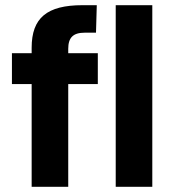

<svg xmlns="http://www.w3.org/2000/svg" viewBox="-20 -720 663 740"><path d="M243 -532C243 -575 262 -594 306 -594H350L353 -700H298C161 -700 102 -651 102 -536V-515H26V-396H102V0H243V-396H357V-515H243ZM426 -700V0H567V-700Z"/></svg>

Font: Arthouse Owned
Style: Bold
Weight: 700
Designer: Jeremy Tribby
Foundry: Tribby Type
Version: Version 1.000;PS 001.000;hotconv 1.0.88;makeotf.lib2.5.64775